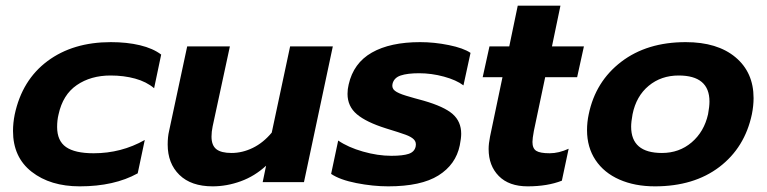

<svg xmlns="http://www.w3.org/2000/svg" viewBox="-20 -644 2711 679"><path d="M26 -181Q26 -209 32 -239Q58 -361 148 -428Q238 -495 372 -495Q429 -495 475 -484Q521 -473 550 -451L525 -332Q498 -355 458 -366Q418 -377 371 -377Q301 -377 251.5 -343Q202 -309 187 -239Q182 -219 182 -195Q182 -146 213.5 -124Q245 -102 311 -102Q409 -102 492 -149L467 -31Q384 15 262 15Q158 15 92 -36.5Q26 -88 26 -181Z M573 -133Q573 -160 578 -181L642 -480H793L732 -197Q728 -178 728 -161Q728 -130 745 -116.5Q762 -103 799 -103Q837 -103 874 -121Q911 -139 941 -175L1006 -480H1157L1055 0H909L921 -58Q881 -21 831.5 -3Q782 15 732 15Q656 15 614.5 -25.5Q573 -66 573 -133Z M1151 -29 1176 -147Q1211 -123 1263.5 -108Q1316 -93 1364 -93Q1405 -93 1425.5 -100Q1446 -107 1450 -126Q1453 -141 1444 -150.5Q1435 -160 1414.5 -167.5Q1394 -175 1345 -190Q1275 -212 1242 -240Q1209 -268 1209 -312Q1209 -329 1213 -345Q1230 -421 1295 -458Q1360 -495 1466 -495Q1516 -495 1567.5 -484.5Q1619 -474 1644 -457L1619 -342Q1594 -361 1550 -373Q1506 -385 1462 -385Q1421 -385 1397 -377Q1373 -369 1368 -347Q1365 -332 1376.5 -323Q1388 -314 1416 -305.5Q1444 -297 1478 -288Q1551 -267 1581 -240.5Q1611 -214 1611 -171Q1611 -155 1606 -130Q1592 -62 1530.5 -23.5Q1469 15 1353 15Q1299 15 1240.5 3.5Q1182 -8 1151 -29Z M1708 -117Q1708 -136 1713 -161L1757 -371H1687L1711 -480H1781L1811 -624H1962L1932 -480H2045L2021 -371H1908L1868 -181Q1863 -154 1863 -142Q1863 -119 1876.5 -110.5Q1890 -102 1924 -102Q1956 -102 1991 -118L1967 -5Q1916 15 1846 15Q1780 15 1744 -21.5Q1708 -58 1708 -117Z M2056 -184Q2056 -212 2062 -240Q2086 -356 2177 -425.5Q2268 -495 2405 -495Q2517 -495 2581 -441.5Q2645 -388 2645 -297Q2645 -270 2639 -240Q2614 -122 2524 -53.5Q2434 15 2296 15Q2225 15 2170.5 -9Q2116 -33 2086 -78Q2056 -123 2056 -184ZM2484 -240Q2489 -267 2489 -285Q2489 -377 2380 -377Q2318 -377 2274 -340.5Q2230 -304 2217 -240Q2212 -213 2212 -196Q2212 -103 2321 -103Q2382 -103 2426 -140.5Q2470 -178 2484 -240Z"/></svg>

Font: Prompt SemiBold
Style: Italic
Weight: 600
Italic angle: -12°
Designer: Katatrad Team
Foundry: CadsonDemak
Version: Version 1.001